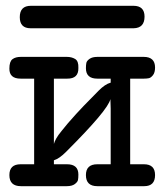

<svg xmlns="http://www.w3.org/2000/svg" viewBox="-20 -639 565 659"><path d="M12.2 -38.1Q12.2 -75.2 50.8 -75.2H97.2V-369.1H50.8Q11.7 -369.1 12.2 -403.8Q12.2 -427.7 22.7 -435.8Q33.2 -443.8 51.8 -443.8H209Q226.1 -443.8 238 -436.5Q250 -429.2 249 -405.8Q250 -368.7 210.9 -369.1H165V-145Q167 -152.8 173.1 -163.8Q179.2 -174.8 191.7 -189.9Q204.1 -205.1 213.6 -216.6Q223.1 -228 241.5 -248Q259.8 -268.1 267.8 -276.1Q275.9 -284.2 296.4 -305.2Q316.9 -326.2 318.8 -328.1Q340.8 -350.1 358.9 -355H359.9V-369.1H314Q274.9 -369.1 274.9 -404.8Q274.9 -416 276.4 -423.1Q277.8 -430.2 287.4 -437Q296.9 -443.8 314.9 -443.8H473.1Q512.2 -443.8 512.2 -407.2Q512.2 -390.1 505.1 -381.1Q498 -372.1 491 -370.6Q483.9 -369.1 474.1 -369.1H426.8V-75.2H474.1Q512.2 -75.2 512.2 -38.1Q512.2 0 475.1 0H314Q274.9 0 274.9 -38.1Q274.9 -75.2 314 -75.2H359.9V-266.1L358.9 -298.8Q351.1 -261.7 206.1 -117.2Q183.1 -94.2 165 -88.9V-75.2H210Q249 -75.2 249 -40Q249 -27.8 247.6 -21Q246.1 -14.2 236.6 -7.1Q227.1 0 209 0H51.8Q12.2 0 12.2 -38.1ZM47.9 -580.1Q47.9 -619.1 85.9 -619.1H438Q476.1 -619.1 476.1 -582Q476.1 -543 439 -542H85Q47.9 -542 47.9 -580.1Z"/></svg>

Font: CMU Typewriter Text
Style: Bold
Weight: 700
Version: Version 0.7.0